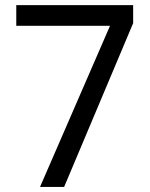

<svg xmlns="http://www.w3.org/2000/svg" viewBox="-20 -734 591 754"><path d="M137.2 0 412.1 -632.8H43.9V-713.9H502.9V-643.1L231.9 0Z"/></svg>

Font: Noto Sans Bengali
Style: Regular
Weight: 400
Designer: Monotype Design team
Foundry: Monotype Imaging Inc.
Version: Version 1.00